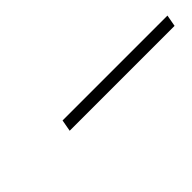

<svg xmlns="http://www.w3.org/2000/svg" viewBox="20 -710 343 343"><g transform="rotate(-45 191.5 -539.0)"><path d="M118 -550H383L379 -528H114Z"/></g></svg>

Font: Ysabeau Extralight
Style: Italic
Weight: 200
Italic angle: -12°
Designer: Christian Thalmann (Catharsis Fonts)
Version: Version 0.003